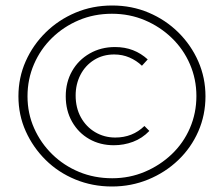

<svg xmlns="http://www.w3.org/2000/svg" viewBox="-20 -583 814 698"><path d="M387 95Q316 95 254 69.5Q192 44 146 -1.5Q100 -47 73.5 -106Q47 -165 47 -233Q47 -301 73.5 -360.5Q100 -420 146.5 -465.5Q193 -511 254.5 -537Q316 -563 388 -563Q459 -563 520.5 -537Q582 -511 628.5 -465Q675 -419 701 -359.5Q727 -300 727 -233Q727 -165 701 -105.5Q675 -46 628 -1Q581 44 519 69.5Q457 95 387 95ZM388 65Q451 65 506.5 41.5Q562 18 604.5 -22.5Q647 -63 670.5 -117.5Q694 -172 694 -234Q694 -295 670.5 -349.5Q647 -404 604.5 -445Q562 -486 506.5 -509.5Q451 -533 387 -533Q322 -533 266.5 -509.5Q211 -486 169 -445Q127 -404 103.5 -349.5Q80 -295 80 -233Q80 -171 104 -117Q128 -63 170 -22Q212 19 267.5 42Q323 65 388 65ZM394 -55Q344 -55 304.5 -77.5Q265 -100 242 -140.5Q219 -181 219 -233Q219 -284 242 -324.5Q265 -365 306 -388.5Q347 -412 398 -412Q434 -412 463.5 -400.5Q493 -389 517 -367L496 -344Q476 -363 450.5 -374Q425 -385 395 -385Q354 -385 322 -365Q290 -345 272.5 -311Q255 -277 255 -236Q255 -191 274 -156.5Q293 -122 326 -102.5Q359 -83 399 -83Q462 -83 505 -125L523 -107Q497 -80 463.5 -67.5Q430 -55 394 -55Z"/></svg>

Font: Ysabeau ExtraLight
Style: Regular
Weight: 250
Designer: Christian Thalmann (Catharsis Fonts)
Version: Version 2.002